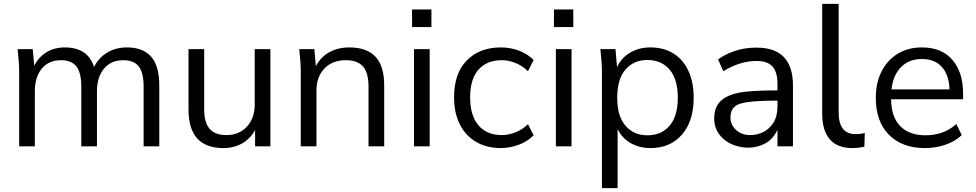

<svg xmlns="http://www.w3.org/2000/svg" viewBox="-20 -756 5041 992"><path d="M79 0V-386Q79 -414 76.5 -443.5Q74 -473 71 -502H149L157 -416Q179 -461 220 -486Q261 -511 316 -511Q373 -511 411 -486.5Q449 -462 466 -410Q489 -457 533.5 -484Q578 -511 636 -511Q719 -511 761 -463Q803 -415 803 -314V0H722V-309Q722 -380 697 -412.5Q672 -445 617 -445Q554 -445 517.5 -401.5Q481 -358 481 -285V0H400V-309Q400 -380 375 -412.5Q350 -445 295 -445Q232 -445 196 -401.5Q160 -358 160 -285V0Z M1134 9Q954 9 954 -190V-502H1035V-192Q1035 -123 1063 -90.5Q1091 -58 1150 -58Q1215 -58 1255.5 -101.5Q1296 -145 1296 -216V-502H1377V0H1298V-84Q1273 -39 1231 -15Q1189 9 1134 9Z M1534 0V-386Q1534 -414 1531.5 -443.5Q1529 -473 1526 -502H1604L1612 -414Q1637 -462 1682 -486.5Q1727 -511 1785 -511Q1874 -511 1919.5 -463.5Q1965 -416 1965 -314V0H1884V-309Q1884 -380 1855.5 -412.5Q1827 -445 1767 -445Q1697 -445 1656 -402Q1615 -359 1615 -287V0Z M2109 -616V-707H2209V-616ZM2119 0V-502H2200V0Z M2568 9Q2494 9 2439.5 -23Q2385 -55 2355.5 -114Q2326 -173 2326 -254Q2326 -377 2392 -444Q2458 -511 2568 -511Q2617 -511 2662 -494Q2707 -477 2737 -446L2708 -388Q2678 -417 2642.5 -431Q2607 -445 2573 -445Q2495 -445 2452 -396Q2409 -347 2409 -253Q2409 -159 2452 -108.5Q2495 -58 2573 -58Q2606 -58 2641.5 -71.5Q2677 -85 2708 -114L2737 -57Q2706 -25 2660 -8Q2614 9 2568 9Z M2842 -616V-707H2942V-616ZM2852 0V-502H2933V0Z M3090 216V-386Q3090 -414 3087.5 -443.5Q3085 -473 3082 -502H3160L3168 -409Q3190 -457 3235.5 -484Q3281 -511 3341 -511Q3409 -511 3459 -480Q3509 -449 3536.5 -390.5Q3564 -332 3564 -251Q3564 -130 3503.5 -60.5Q3443 9 3341 9Q3283 9 3238 -17Q3193 -43 3171 -89V216ZM3325 -57Q3397 -57 3439.5 -106.5Q3482 -156 3482 -251Q3482 -347 3439.5 -396.5Q3397 -446 3325 -446Q3254 -446 3211.5 -396.5Q3169 -347 3169 -251Q3169 -156 3211.5 -106.5Q3254 -57 3325 -57Z M3845 7Q3812 7 3777 -4.5Q3742 -16 3716 -40Q3670 -82 3670 -144Q3670 -200 3701 -231.5Q3732 -263 3793 -276Q3852 -289 3997 -289V-323Q3997 -383 3971.5 -412Q3946 -441 3889 -441Q3803 -441 3717 -388L3690 -449Q3725 -475 3776 -492.5Q3827 -510 3889 -510Q4077 -510 4077 -314V0H3997V-85Q3974 -37 3933.5 -15Q3893 7 3845 7ZM3857 -58Q3892 -58 3924 -74Q3956 -90 3976.5 -123Q3997 -156 3997 -207V-236Q3896 -236 3843 -228.5Q3790 -221 3775 -204Q3754 -185 3754 -150Q3754 -111 3783 -84.5Q3812 -58 3857 -58Z M4384 9Q4306 9 4267 -36.5Q4228 -82 4228 -168V-736H4313V-175Q4313 -63 4401 -63Q4427 -63 4448 -69L4446 2Q4414 9 4384 9Z M4759 9Q4641 9 4573 -59.5Q4505 -128 4505 -250Q4505 -329 4535 -387.5Q4565 -446 4618.5 -478.5Q4672 -511 4743 -511Q4846 -511 4901 -446.5Q4956 -382 4956 -273V-243H4584Q4585 -151 4631.5 -104Q4678 -57 4761 -57Q4806 -57 4845 -70Q4884 -83 4921 -115L4949 -58Q4916 -26 4865.5 -8.5Q4815 9 4759 9ZM4743 -451Q4676 -451 4635 -409Q4594 -367 4586 -294H4886Q4883 -369 4846.5 -410Q4810 -451 4743 -451Z"/></svg>

Font: Winston
Style: Regular
Weight: 400
Designer: Original fonts by Vernon Adams / Changes by Cristiano Sobral
Foundry: Original fonts by Vernon Adams / Changes by Cristiano Sobral
Version: Version 2.503;July 17, 2020;FontCreator 13.0.0.2655 64-bit